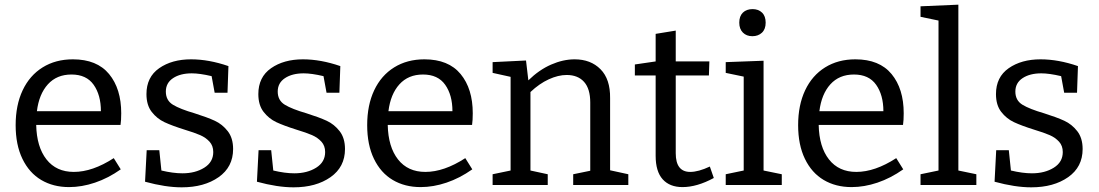

<svg xmlns="http://www.w3.org/2000/svg" viewBox="-20 -792 4703 822"><path d="M467 -115 497 -67Q443 -29 386.5 -10Q330 9 276 9Q208 9 156.5 -21.5Q105 -52 76 -112Q47 -172 47 -256Q47 -342 77 -405.5Q107 -469 162.5 -503.5Q218 -538 292 -538Q395 -538 447 -475Q499 -412 499 -307Q499 -277 496 -257H135Q137 -163 179 -109.5Q221 -56 296 -56Q376 -56 467 -115ZM138 -316H412Q412 -385 381 -429Q350 -473 286 -473Q223 -473 185 -431Q147 -389 138 -316Z M813 -307Q867 -290 899.5 -275Q932 -260 955 -230.5Q978 -201 978 -154Q978 -77 916 -33.5Q854 10 758 10Q689 10 601 -14L608 -149H662L671 -62Q721 -50 761 -50Q816 -50 854.5 -74Q893 -98 893 -141Q893 -168 877 -185.5Q861 -203 837 -213.5Q813 -224 770 -237Q716 -254 684 -269Q652 -284 629.5 -313Q607 -342 607 -389Q607 -462 661.5 -500Q716 -538 798 -538Q874 -538 958 -509L954 -395H899L886 -466Q835 -478 801 -478Q752 -478 721 -457.5Q690 -437 690 -400Q690 -362 720.5 -343.5Q751 -325 813 -307Z M1292 -307Q1346 -290 1378.5 -275Q1411 -260 1434 -230.5Q1457 -201 1457 -154Q1457 -77 1395 -33.5Q1333 10 1237 10Q1168 10 1080 -14L1087 -149H1141L1150 -62Q1200 -50 1240 -50Q1295 -50 1333.5 -74Q1372 -98 1372 -141Q1372 -168 1356 -185.5Q1340 -203 1316 -213.5Q1292 -224 1249 -237Q1195 -254 1163 -269Q1131 -284 1108.5 -313Q1086 -342 1086 -389Q1086 -462 1140.5 -500Q1195 -538 1277 -538Q1353 -538 1437 -509L1433 -395H1378L1365 -466Q1314 -478 1280 -478Q1231 -478 1200 -457.5Q1169 -437 1169 -400Q1169 -362 1199.5 -343.5Q1230 -325 1292 -307Z M1972 -115 2002 -67Q1948 -29 1891.5 -10Q1835 9 1781 9Q1713 9 1661.5 -21.5Q1610 -52 1581 -112Q1552 -172 1552 -256Q1552 -342 1582 -405.5Q1612 -469 1667.5 -503.5Q1723 -538 1797 -538Q1900 -538 1952 -475Q2004 -412 2004 -307Q2004 -277 2001 -257H1640Q1642 -163 1684 -109.5Q1726 -56 1801 -56Q1881 -56 1972 -115ZM1643 -316H1917Q1917 -385 1886 -429Q1855 -473 1791 -473Q1728 -473 1690 -431Q1652 -389 1643 -316Z M2592 -63 2670 -46V0H2434V-46L2507 -61V-353Q2507 -412 2480.5 -441.5Q2454 -471 2406 -471Q2370 -471 2329.5 -452.5Q2289 -434 2251 -398V-62L2325 -46V0H2089V-46L2166 -62V-463L2089 -480V-526L2232 -533L2242 -448Q2288 -493 2339.5 -515.5Q2391 -538 2440 -538Q2509 -538 2551 -495.5Q2593 -453 2592 -372Z M3036 -30Q2964 9 2902 9Q2847 9 2817 -24.5Q2787 -58 2787 -125V-469H2698V-516L2787 -529V-647L2873 -661V-529H3017L3015 -469H2873V-136Q2873 -56 2935 -56Q2970 -56 3019 -79Z M3249 -532V-62L3327 -46V0H3087V-46L3164 -62V-464L3087 -480V-526ZM3145 -695Q3145 -723 3160.5 -738Q3176 -753 3202 -753Q3227 -753 3242.5 -738Q3258 -723 3258 -695Q3258 -667 3242 -652Q3226 -637 3201 -637Q3176 -637 3160.5 -652.5Q3145 -668 3145 -695Z M3817 -115 3847 -67Q3793 -29 3736.5 -10Q3680 9 3626 9Q3558 9 3506.5 -21.5Q3455 -52 3426 -112Q3397 -172 3397 -256Q3397 -342 3427 -405.5Q3457 -469 3512.5 -503.5Q3568 -538 3642 -538Q3745 -538 3797 -475Q3849 -412 3849 -307Q3849 -277 3846 -257H3485Q3487 -163 3529 -109.5Q3571 -56 3646 -56Q3726 -56 3817 -115ZM3488 -316H3762Q3762 -385 3731 -429Q3700 -473 3636 -473Q3573 -473 3535 -431Q3497 -389 3488 -316Z M4083 -772V-62L4160 -46V0H3921V-46L3998 -62V-704L3921 -720V-765Z M4450 -307Q4504 -290 4536.5 -275Q4569 -260 4592 -230.5Q4615 -201 4615 -154Q4615 -77 4553 -33.5Q4491 10 4395 10Q4326 10 4238 -14L4245 -149H4299L4308 -62Q4358 -50 4398 -50Q4453 -50 4491.5 -74Q4530 -98 4530 -141Q4530 -168 4514 -185.5Q4498 -203 4474 -213.5Q4450 -224 4407 -237Q4353 -254 4321 -269Q4289 -284 4266.5 -313Q4244 -342 4244 -389Q4244 -462 4298.5 -500Q4353 -538 4435 -538Q4511 -538 4595 -509L4591 -395H4536L4523 -466Q4472 -478 4438 -478Q4389 -478 4358 -457.5Q4327 -437 4327 -400Q4327 -362 4357.5 -343.5Q4388 -325 4450 -307Z"/></svg>

Font: Bitter Pro
Style: Regular
Weight: 400
Designer: Sol Matas, and Bitter project Authors
Foundry: Sol Matas
Version: Version 1.010